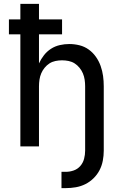

<svg xmlns="http://www.w3.org/2000/svg" viewBox="-20 -755 640 990"><path d="M297 215V131H319Q340 131 360 124Q380 117 394 101Q408 85 413.5 64Q419 43 419 22V-310Q419 -327 416.5 -344Q414 -361 407.5 -376.5Q401 -392 390 -405.5Q379 -419 365 -428Q351 -437 334 -440.5Q317 -444 300 -444Q283 -444 266 -440.5Q249 -437 235 -428Q221 -419 210 -405.5Q199 -392 192.5 -376.5Q186 -361 183.5 -344Q181 -327 181 -310V0H85V-578H26V-655H85V-735H181V-655H300V-578H181V-428Q191 -450 206.5 -470Q222 -490 243 -503.5Q264 -517 288.5 -522.5Q313 -528 337 -528Q364 -528 390 -521.5Q416 -515 437.5 -499.5Q459 -484 474.5 -462Q490 -440 499 -414.5Q508 -389 511.5 -363Q515 -337 515 -310V22Q515 48 510 74Q505 100 493 123Q481 146 462 164.5Q443 183 420 194.5Q397 206 371 210.5Q345 215 319 215Z"/></svg>

Font: Iosevka Fixed Curly Md Ex
Style: Regular
Weight: 500
Width: 7
Monospace: yes
Designer: Belleve Invis
Foundry: Belleve Invis
Version: Version 30.1.2